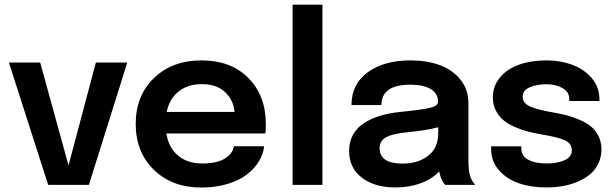

<svg xmlns="http://www.w3.org/2000/svg" viewBox="-20 -802 2672 833"><path d="M532.2 -530.8 365.7 0H189L18.6 -530.8H154.3L277.3 -84.5L396 -530.8Z M1126 -167.5Q1122.6 -133.8 1103.3 -102.1Q1084 -70.3 1050.8 -44.7Q1017.6 -19 966.3 -3.7Q915 11.7 854 11.7Q726.6 11.7 647.7 -65.2Q568.8 -142.1 568.8 -264.2Q568.8 -387.2 648.2 -463.6Q727.5 -540 854 -540Q981.9 -540 1057.6 -463.6Q1133.3 -387.2 1133.3 -263.2Q1133.3 -236.8 1131.3 -223.1H701.7Q711.9 -161.1 752.4 -127Q793 -92.8 858.4 -92.8Q922.9 -92.8 957 -115.2Q991.2 -137.7 994.6 -167.5ZM855.5 -437Q795.4 -437 755.4 -405.5Q715.3 -374 703.1 -316.4H997.6Q993.2 -367.7 956.5 -402.3Q919.9 -437 855.5 -437Z M1378.9 -781.7V0H1249.5V-781.7Z M1695.3 11.2Q1605 11.2 1549.8 -31.2Q1494.6 -73.7 1494.6 -147.5Q1494.6 -187 1511.7 -217.8Q1528.8 -248.5 1559.8 -268.3Q1590.8 -288.1 1629.6 -299.8Q1668.5 -311.5 1716.8 -316.4Q1814 -326.2 1847.2 -334.5Q1880.4 -342.8 1880.4 -360.4V-361.3Q1880.4 -396.5 1848.9 -415.5Q1817.4 -434.6 1759.8 -434.6Q1634.8 -434.6 1634.8 -346.2H1504.9Q1504.9 -437.5 1575.9 -488.8Q1647 -540 1760.7 -540Q1831.1 -540 1886.7 -520Q1942.4 -500 1977.3 -457Q2012.2 -414.1 2012.2 -354V-111.8Q2012.2 -64.9 2018.6 -42Q2025.9 -16.1 2042 0H1911.6Q1899.4 -12.2 1890.6 -37.6Q1888.2 -44.9 1885.3 -58.6Q1856 -25.9 1805.9 -7.3Q1755.9 11.2 1695.3 11.2ZM1727.1 -92.3Q1793.5 -92.3 1837.4 -126Q1881.3 -159.7 1881.3 -225.1V-250Q1829.1 -235.8 1745.1 -228Q1683.1 -221.7 1655 -206.5Q1627 -191.4 1627 -158.7Q1627 -92.3 1727.1 -92.3Z M2348.6 11.2Q2283.7 11.2 2230.7 -7.1Q2177.7 -25.4 2144.3 -64Q2110.8 -102.5 2110.8 -155.3V-167H2241.7V-158.2Q2241.7 -126 2271 -109.4Q2300.3 -92.8 2353 -92.8Q2398.9 -92.8 2429.9 -107.2Q2460.9 -121.6 2460.9 -149.4Q2460.9 -179.2 2431.2 -193.1Q2401.4 -207 2327.1 -219.2Q2293.9 -225.1 2266.4 -232.4Q2238.8 -239.7 2210.2 -252.7Q2181.6 -265.6 2162.4 -282.2Q2143.1 -298.8 2130.6 -323.7Q2118.2 -348.6 2118.2 -378.9Q2118.2 -429.7 2149.9 -466.8Q2181.6 -503.9 2233.4 -522Q2285.2 -540 2350.1 -540Q2411.6 -540 2463.6 -520.5Q2515.6 -501 2548.1 -462.2Q2580.6 -423.3 2580.6 -372.1V-363.8H2450.2V-370.6Q2450.2 -402.8 2420.9 -419.7Q2391.6 -436.5 2350.1 -436.5Q2309.1 -436.5 2278.3 -423.3Q2247.6 -410.2 2247.6 -382.3Q2247.6 -354.5 2279.1 -340.3Q2310.5 -326.2 2377.9 -314.5Q2411.6 -308.6 2437.5 -302Q2463.4 -295.4 2493.4 -282.7Q2523.4 -270 2543.2 -253.9Q2563 -237.8 2576.2 -212.2Q2589.4 -186.5 2589.4 -154.3Q2589.4 -120.6 2575.9 -92.5Q2562.5 -64.5 2539.8 -45.7Q2517.1 -26.9 2486.1 -13.7Q2455.1 -0.5 2420.7 5.4Q2386.2 11.2 2348.6 11.2Z"/></svg>

Font: Epilogue SemiBold
Style: Regular
Weight: 600
Designer: Tyler Finck
Foundry: Etcetera Type Co
Version: Version 2.112